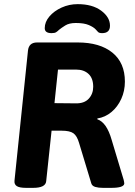

<svg xmlns="http://www.w3.org/2000/svg" viewBox="-20 -905 650 927"><path d="M355 -885Q426 -885 468.5 -853.5Q511 -822 511 -781Q511 -745 473 -745Q459 -745 453.5 -750.5Q448 -756 442 -763Q432 -774 409 -784Q386 -794 346 -794Q314 -794 295 -782Q276 -770 265 -761Q258 -754 251 -749.5Q244 -745 229 -745Q196 -745 196 -769Q196 -799 218.5 -825.5Q241 -852 277.5 -868.5Q314 -885 355 -885ZM106 2Q74 2 61 -6.5Q48 -15 50 -33L115 -660Q119 -700 159 -700H355Q462 -700 522.5 -651Q583 -602 583 -511Q583 -466 565.5 -427.5Q548 -389 518 -364Q488 -339 450 -333V-329Q495 -314 519 -230L577 -37Q580 -25 580 -18Q577 2 518 2H477Q455 2 440 -2.5Q425 -7 421 -19L362 -214Q352 -249 334.5 -261.5Q317 -274 278 -274H229L203 -30Q200 2 140 2ZM243 -407 345 -406Q387 -405 408.5 -428.5Q430 -452 430 -486Q430 -527 407.5 -548Q385 -569 348 -569H260Z"/></svg>

Font: Asap
Style: Bold Italic
Weight: 700
Italic angle: -6°
Designer: Pablo Cosgaya
Foundry: Omnibus-Type
Version: Version 3.001; ttfautohint (v1.8.3)